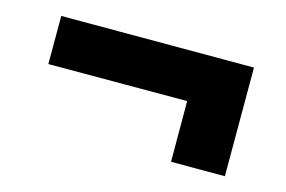

<svg xmlns="http://www.w3.org/2000/svg" viewBox="-50 -523 704 472"><g transform="rotate(15 302.0 -287.0)"><path d="M547 -425V-303L56.5 -302.5V-425ZM547 -382V-148.5H410L409.5 -382Z"/></g></svg>

Font: Public Sans Thin ExtraBold
Style: Regular
Weight: 800
Version: Version 1.007